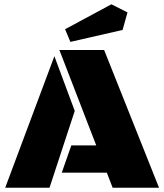

<svg xmlns="http://www.w3.org/2000/svg" viewBox="-20 -883 772 903"><path d="M482.4 -70.8H270.5L315.4 -199.2H432.6L259.3 -647.9H469.7L728 0H509.8ZM212.9 0H4.4L235.8 -618.7L331.5 -361.3ZM503.9 -862.8 579.6 -824.7 556.6 -742.2 311 -686 286.1 -745.6Z"/></svg>

Font: Black Ops One [rus by aLiNcE]
Style: Regular
Weight: 400
Designer: James Grieshaber
Foundry: James Grieshaber
Version: Version 1.002;May 25, 2024;FontCreator 13.0.0.2680 64-bit